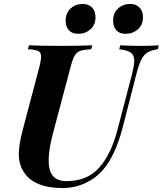

<svg xmlns="http://www.w3.org/2000/svg" viewBox="-20 -937 823 971"><path d="M659 -629Q659 -658 642 -670.5Q625 -683 583 -688L588 -708Q625 -705 695 -705Q750 -705 783 -708L778 -688Q744 -683 725 -671Q706 -659 693.5 -633Q681 -607 668 -556L600 -291Q564 -153 502 -79Q465 -36 411.5 -11Q358 14 297 14Q224 14 175 -6.5Q126 -27 102 -65Q75 -104 75 -158Q75 -206 97 -288L180 -602Q188 -636 188 -650Q188 -672 173.5 -679Q159 -686 121 -688L127 -708Q178 -705 292 -705Q385 -705 447 -708L441 -688Q404 -686 386.5 -680Q369 -674 358.5 -657Q348 -640 338 -602L250 -271Q226 -183 226 -125Q226 -73 248 -47Q270 -21 316 -21Q421 -21 481.5 -89Q542 -157 574 -280L643 -544Q659 -603 659 -629ZM398 -917Q429 -917 446 -898.5Q463 -880 463 -850Q463 -811 437 -788.5Q411 -766 376 -766Q345 -766 328.5 -784Q312 -802 312 -832Q312 -871 337 -894Q362 -917 398 -917ZM638 -917Q669 -917 686 -898.5Q703 -880 703 -850Q703 -811 677 -788.5Q651 -766 616 -766Q584 -766 568 -784Q552 -802 552 -832Q552 -871 577 -894Q602 -917 638 -917Z"/></svg>

Font: Playfair Display SC
Style: Bold Italic
Weight: 700
Italic angle: -14°
Designer: Claus Eggers Sørensen
Foundry: Claus Eggers Sørensen
Version: Version 1.200; ttfautohint (v1.6)